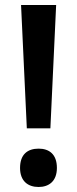

<svg xmlns="http://www.w3.org/2000/svg" viewBox="-20 -734 308 766"><path d="M181 -222 204 -714H64L87 -222ZM60 -64C60 -12 91 12 134 12C175 12 207 -11 207 -64C207 -119 176 -141 134 -141C90 -141 60 -118 60 -64Z"/></svg>

Font: Noto Sans Thai SemCond SemBd
Style: Regular
Weight: 600
Width: 4
Designer: Monotype Design Team
Foundry: Monotype Imaging Inc.
Version: Version 2.002